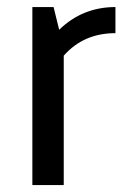

<svg xmlns="http://www.w3.org/2000/svg" viewBox="-20 -533 370 553"><path d="M73.2 0V-512.7H134.3L150.4 -447.3Q217.8 -512.7 312.5 -512.7V-437.5Q220.7 -437.5 163.6 -372.6V0Z"/></svg>

Font: Sansation
Style: Regular
Weight: 400
Designer: Bernd Montag
Version: Version 1.301